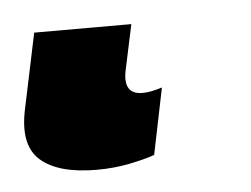

<svg xmlns="http://www.w3.org/2000/svg" viewBox="-70 19 332 254"><g transform="rotate(-5 95.5 146.0)"><path d="M50 240Q-1 240 -24.5 219.5Q-48 199 -38 152L-17 52H112L99 113Q93 144 119 144Q125 144 132 142.5Q139 141 145 139L127 227Q113 232 92.5 236Q72 240 50 240Z"/></g></svg>

Font: Noto Sans Condensed ExtraBold
Style: Italic
Weight: 800
Width: 3
Italic angle: -12°
Designer: Monotype Design Team
Foundry: Monotype Imaging Inc.
Version: Version 2.013; ttfautohint (v1.8.4.7-5d5b)